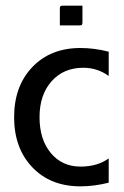

<svg xmlns="http://www.w3.org/2000/svg" viewBox="-20 -655 440 680"><path d="M192 -565V-624Q192 -631 194 -633Q196 -635 203 -635H272V-576Q272 -569 270 -567Q268 -565 261 -565ZM365 -8Q313 5 265 5Q159 5 94.5 -62.5Q30 -130 30 -240Q30 -350 94.5 -417.5Q159 -485 265 -485Q313 -485 365 -472V-386Q325 -415 275 -415Q205 -415 162.5 -367Q120 -319 120 -240Q120 -161 160 -113Q200 -65 265 -65Q325 -65 365 -94Z"/></svg>

Font: Glametrix
Style: Bold
Weight: 700
Designer: gluk
Foundry: gluk
Version: Version 0.40